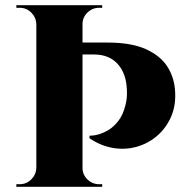

<svg xmlns="http://www.w3.org/2000/svg" viewBox="-20 -720 717 740"><path d="M298 -700V0H120V-700ZM122 -73V0H43V-10Q43 -10 49 -10Q55 -10 56 -10Q82 -10 100.5 -28.5Q119 -47 120 -73ZM122 -627H120Q119 -653 100.5 -671.5Q82 -690 56 -690Q55 -690 49 -690Q43 -690 43 -690V-700H122ZM295 -73H298Q298 -47 317 -28.5Q336 -10 362 -10Q362 -10 368 -10Q374 -10 374 -10V0H295ZM295 -627V-700H374V-690Q374 -690 368 -690Q362 -690 362 -690Q336 -690 317 -671.5Q298 -653 298 -627ZM278 -556H394Q487 -556 543.5 -530Q600 -504 626.5 -461Q653 -418 655 -365Q658 -311 638.5 -268Q619 -225 585 -196Q551 -167 507.5 -154.5Q464 -142 417 -149.5Q370 -157 325 -187V-197Q325 -197 336 -197.5Q347 -198 364.5 -203.5Q382 -209 400.5 -220.5Q419 -232 436.5 -254.5Q454 -277 463 -313Q467 -327 468.5 -343Q470 -359 469 -373Q467 -436 434 -473Q401 -510 342 -510H288Q288 -510 285.5 -521.5Q283 -533 280.5 -544.5Q278 -556 278 -556Z"/></svg>

Font: Cinzel ExtraBold
Style: Regular
Weight: 800
Designer: Natanael Gama
Version: Version 2.000